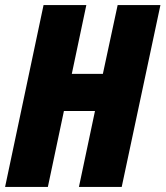

<svg xmlns="http://www.w3.org/2000/svg" viewBox="-25 -734 650 754"><path d="M-5 0H163L226 -298H348L285 0H453L605 -714H437L379 -444H257L314 -714H146Z"/></svg>

Font: Noto Sans UI Condensed Black
Style: Italic
Weight: 900
Width: 3
Italic angle: -192°
Designer: Monotype Design Team
Foundry: Monotype Imaging Inc.
Version: Version 1.901